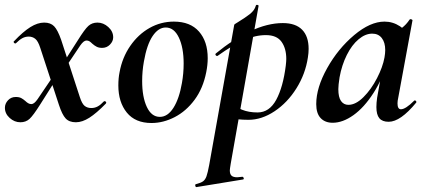

<svg xmlns="http://www.w3.org/2000/svg" viewBox="-29 -487 1736 782"><path d="M211 -60 135 -292Q126 -320 114.5 -329Q103 -338 88 -338Q74 -338 62 -331.5Q50 -325 36 -311Q35 -310 33 -310Q30 -310 27.5 -313.5Q25 -317 28 -319Q65 -358 94.5 -376.5Q124 -395 151 -395Q177 -395 191.5 -380Q206 -365 220 -325L296 -92Q305 -64 316 -55.5Q327 -47 343 -47Q357 -47 369 -53.5Q381 -60 394 -74Q395 -75 397 -75Q401 -75 403 -71.5Q405 -68 402 -65Q364 -26 335 -7.5Q306 11 280 11Q253 11 238.5 -4.5Q224 -20 211 -60ZM-9 -48Q-9 -65 3.5 -78.5Q16 -92 35 -92Q49 -92 57.5 -87.5Q66 -83 75 -75Q80 -70 86 -66.5Q92 -63 99 -63Q110 -63 124 -83L204 -201L214 -187L135 -62Q106 -16 91 -2.5Q76 11 54 11Q30 11 10.5 -6.5Q-9 -24 -9 -48ZM208 -198 288 -323Q316 -368 331 -381.5Q346 -395 368 -395Q392 -395 412 -377Q432 -359 432 -335Q432 -319 419 -305.5Q406 -292 387 -292Q374 -292 365 -296.5Q356 -301 347 -309Q340 -316 335 -319Q330 -322 323 -322Q312 -322 298 -302L219 -184Z M453 -139Q453 -169 458 -193Q469 -253 501.5 -300Q534 -347 580 -373Q626 -399 679 -399Q746 -399 781.5 -358.5Q817 -318 817 -250Q817 -223 811 -193Q798 -127 763.5 -80.5Q729 -34 682.5 -10Q636 14 588 14Q522 14 487.5 -28.5Q453 -71 453 -139ZM712 -149Q719 -188 719 -228Q719 -293 699.5 -334Q680 -375 646 -375Q616 -375 592.5 -340Q569 -305 557 -236Q550 -197 550 -157Q550 -92 569 -51.5Q588 -11 622 -11Q654 -11 677.5 -48Q701 -85 712 -149Z M769 263Q789 258 798 251.5Q807 245 812 231Q817 217 823 185L925 -386Q925 -388 942 -398Q970 -415 989 -430Q1008 -445 1013 -464Q1014 -468 1019.5 -467Q1025 -466 1024 -462L911 178Q907 202 907 207Q907 222 914 228.5Q921 235 937 235Q942 235 958 233Q962 233 963.5 238Q965 243 961 244L771 275Q768 276 766.5 270Q765 264 769 263ZM895 -8 905 -70Q930 -51 957 -40Q984 -29 1020 -29Q1068 -29 1096 -80.5Q1124 -132 1135 -220Q1137 -238 1137 -247Q1137 -290 1117.5 -317Q1098 -344 1054 -344Q1011 -344 964.5 -323.5Q918 -303 858 -260Q857 -259 855 -259Q851 -259 849 -263Q847 -267 851 -270Q919 -326 989.5 -359.5Q1060 -393 1123 -393Q1175 -393 1201.5 -366Q1228 -339 1228 -288Q1228 -271 1225 -253Q1215 -186 1178.5 -127.5Q1142 -69 1089.5 -34Q1037 1 983 1Q938 1 895 -8Z M1259 -63Q1259 -130 1303.5 -209.5Q1348 -289 1413.5 -344Q1479 -399 1537 -399Q1571 -399 1600 -380Q1629 -361 1632 -324L1572 -357Q1589 -359 1607.5 -373Q1626 -387 1639 -407Q1641 -409 1643 -409Q1646 -409 1649 -407Q1652 -405 1651 -404L1593 -89Q1590 -76 1590 -66Q1590 -42 1604 -42Q1623 -42 1658 -77Q1659 -78 1661 -78Q1664 -78 1666 -74.5Q1668 -71 1666 -69Q1602 9 1554 9Q1528 9 1516 -5.5Q1504 -20 1504 -51Q1504 -68 1507 -89L1532 -229L1553 -246Q1530 -167 1492 -108Q1454 -49 1410.5 -18Q1367 13 1326 13Q1295 13 1277 -6Q1259 -25 1259 -63ZM1537 -253Q1540 -270 1540 -283Q1540 -314 1526 -332Q1512 -350 1487 -350Q1459 -350 1431.5 -327Q1404 -304 1383.5 -263Q1363 -222 1354 -172Q1349 -140 1349 -124Q1349 -91 1360 -75.5Q1371 -60 1390 -60Q1420 -60 1451.5 -91.5Q1483 -123 1506.5 -168.5Q1530 -214 1537 -253Z"/></svg>

Font: Cormorant Garamond
Style: Bold Italic
Weight: 700
Italic angle: -10°
Designer: Christian Thalmann (Catharsis Fonts)
Foundry: Catharsis Fonts
Version: Version 4.000